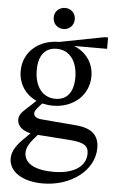

<svg xmlns="http://www.w3.org/2000/svg" viewBox="-63 -762 637 1061"><g transform="rotate(5 255.0 -231.5)"><path d="M255 -603C287 -603 313 -627 313 -662C313 -696 287 -720 255 -720C222 -720 196 -696 196 -662C196 -627 222 -603 255 -603ZM234 -176C348 -176 432 -252 432 -356C432 -430 389 -488 322 -515H505V-578H486L238 -530C123 -530 40 -456 40 -352C40 -280 79 -223 141 -195L114 -169C77 -134 50 -117 50 -83C50 -48 79 -23 124 -13L84 27C38 73 27 107 27 135C27 207 101 257 215 257C372 257 499 160 499 36C499 -35 458 -72 371 -79L180 -95C148 -98 135 -108 135 -126C135 -136 139 -143 158 -165L174 -183C193 -179 213 -176 234 -176ZM244 -215C173 -215 128 -273 128 -365C128 -446 164 -491 228 -491C299 -491 344 -433 344 -341C344 -260 308 -215 244 -215ZM106 96C106 62 127 35 165 -8L346 5C423 11 448 28 448 72C448 142 381 188 269 188C167 188 106 156 106 96Z"/></g></svg>

Font: Hedvig Letters Serif 24pt
Style: Regular
Weight: 400
Designer: Alexander Örn & Tor Weibull
Foundry: Kanon Foundry
Version: Version 1.000